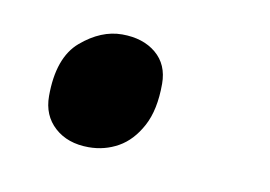

<svg xmlns="http://www.w3.org/2000/svg" viewBox="-33 -173 316 225"><g transform="rotate(10 125.0 -60.5)"><path d="M82 8Q57 8 41.5 -6Q26 -20 26 -43Q26 -89 49.5 -109Q73 -129 98 -129Q123 -129 138.5 -116Q154 -103 154 -80Q154 -49 143.5 -29.5Q133 -10 117 -1Q101 8 82 8Z"/></g></svg>

Font: NotoSerifTamilSlanted
Style: Italic
Weight: 400
Italic angle: -12°
Designer: Indian Type Foundry, Tom Grace, and the Monotype Design Team
Foundry: Monotype Imaging Inc.
Version: Version 2.001